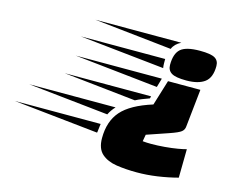

<svg xmlns="http://www.w3.org/2000/svg" viewBox="-412 -662 1116 928"><g transform="rotate(15 146.0 -198.5)"><path d="M387 -529Q356 -514 345 -487L-43 -529ZM580 -464Q580 -406 548.5 -382.5Q517 -359 457 -359Q403 -359 382.5 -372Q362 -385 362 -412Q362 -468 388.5 -491.5Q415 -515 485 -515Q539 -515 559.5 -503Q580 -491 580 -464ZM334 -388 -90 -433H332V-412Q332 -405 332.5 -399Q333 -393 334 -388ZM328 -292 -90 -337H341ZM334 -206 373 -333H535L515 -145Q514 -128 501 -117.5Q488 -107 444 -92L336 -55L330 -21Q339 -20 350 -19.5Q361 -19 372 -19Q404 -19 439.5 -22Q475 -25 504 -30Q533 -35 546 -39L544 104Q495 117 443 124.5Q391 132 341 132Q286 132 239.5 125Q193 118 164.5 93Q136 68 136 15Q136 -69 181 -120.5Q226 -172 334 -206ZM310 -230Q291 -223 274 -216.5Q257 -210 242 -202L-119 -241H313ZM161 -145Q142 -125 131 -102L-271 -145ZM106 -4 -318 -49H112Q111 -39 109.5 -29Q108 -19 107 -8Z"/></g></svg>

Font: Faster One
Style: Regular
Weight: 400
Designer: Eduardo Rodriguez Tunni
Foundry: Eduardo Rodriguez Tunni
Version: Version 1.003; ttfautohint (v1.8.4.7-5d5b);gftools[0.9.23]